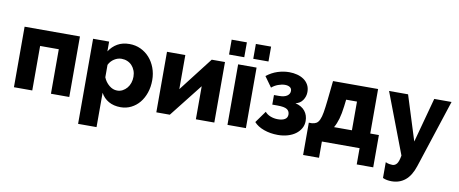

<svg xmlns="http://www.w3.org/2000/svg" viewBox="-77 -1066 3923 1640"><g transform="rotate(10 1884.0 -246.0)"><path d="M537 0H378V-386H216V0H57V-525H537Z M983 10Q923 10 879 -15Q835 -40 811 -85V213H651V-525H790V-440Q819 -485 862.5 -510Q906 -535 966 -535Q1019 -535 1063.5 -514Q1108 -493 1140.5 -456.5Q1173 -420 1191.5 -370.5Q1210 -321 1210 -264Q1210 -205 1193 -155Q1176 -105 1146 -68.5Q1116 -32 1074 -11Q1032 10 983 10ZM929 -125Q955 -125 976.5 -136.5Q998 -148 1014 -167Q1030 -186 1038.5 -211.5Q1047 -237 1047 -265Q1047 -294 1037.5 -318.5Q1028 -343 1011.5 -361Q995 -379 971.5 -389Q948 -399 921 -399Q888 -399 857.5 -379.5Q827 -360 811 -327V-219Q827 -179 859.5 -152Q892 -125 929 -125Z M1451 -229 1680 -525H1795V0H1635V-287L1409 0H1292V-525H1451Z M1818 -594V-723H1950V-594ZM2028 -594V-723H2160V-594ZM1909 0V-525H2069V0Z M2156 -467Q2200 -502 2250.5 -518.5Q2301 -535 2352 -535Q2388 -535 2420.5 -526.5Q2453 -518 2478 -501Q2503 -484 2518 -457.5Q2533 -431 2533 -395Q2533 -356 2511 -323.5Q2489 -291 2449 -283Q2505 -269 2533 -233.5Q2561 -198 2561 -148Q2561 -113 2544.5 -84Q2528 -55 2499.5 -34Q2471 -13 2431.5 -1.5Q2392 10 2347 10Q2281 10 2225.5 -10Q2170 -30 2139 -65L2212 -167Q2229 -146 2259 -134Q2289 -122 2324 -122Q2362 -122 2384.5 -135.5Q2407 -149 2407 -177Q2407 -206 2384.5 -221.5Q2362 -237 2301 -237H2256V-320H2299Q2346 -320 2369.5 -336.5Q2393 -353 2393 -379Q2393 -401 2376.5 -411.5Q2360 -422 2334 -422Q2307 -422 2275.5 -410.5Q2244 -399 2220 -378Z M2590 -139H2617Q2640 -141 2655.5 -150.5Q2671 -160 2682 -184Q2693 -208 2700 -249Q2707 -290 2714 -354L2732 -525H3123V-139H3198V141H3055V0H2728V141H2590ZM2964 -139V-388H2870L2863 -329Q2855 -264 2842 -219Q2829 -174 2809 -139Z M3296 79Q3313 87 3328.5 89.5Q3344 92 3355 92Q3378 92 3393.5 72.5Q3409 53 3418 0L3218 -525H3383L3505 -137L3610 -525H3760L3567 66Q3539 151 3490 191Q3441 231 3372 231Q3352 231 3332.5 227.5Q3313 224 3296 216Z"/></g></svg>

Font: Oxford Sans
Style: Regular
Weight: 800
Designer: Matt McInerney, Pablo Impallari, Rodrigo Fuenzalida
Foundry: Matt McInerney, Pablo Impallari, Rodrigo Fuenzalida
Version: Version 3.000g; ttfautohint (v1.5) -l 8 -r 28 -G 28 -x 14 -D